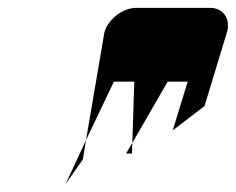

<svg xmlns="http://www.w3.org/2000/svg" viewBox="-20 -766 601 489"><path d="M246 -684C256 -718 293 -746 327 -746H515C549 -746 568 -717 558 -684L501 -496L420 -434L458 -558H407L317 -402L322 -558H270L199 -409ZM147 -297 191 -360 199 -409ZM301 -375H316L317 -402Z"/></svg>

Font: bitstorm
Style: obl
Weight: 400
Version: Version 0.2